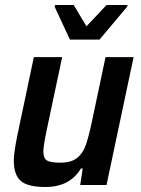

<svg xmlns="http://www.w3.org/2000/svg" viewBox="-20 -738 562 766"><path d="M35 -98Q35 -127 49 -197L115 -510H228L168 -227Q153 -157 153 -134Q153 -106 167.5 -97.5Q182 -89 221 -89Q263 -89 286.5 -107Q310 -125 322 -158.5Q334 -192 348 -259L401 -510H513L405 0H300L310 -66H303Q259 8 161 8Q90 8 62.5 -16.5Q35 -41 35 -98ZM259 -580 198 -711 200 -718H274L325 -633L405 -718H489L487 -711L377 -580Z"/></svg>

Font: Saira Semi Condensed Medium
Style: Italic
Weight: 500
Width: 4
Italic angle: -12°
Designer: Hector Gatti with collaboration of the Omnibus-Type team
Foundry: Omnibus-Type
Version: Version 1.001; ttfautohint (v1.8)